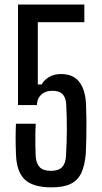

<svg xmlns="http://www.w3.org/2000/svg" viewBox="-20 -820 452 848"><path d="M207.5 7.5Q126 7.5 89.2 -27.2Q52.5 -62 50.5 -141.5Q49 -177.5 49 -209Q49 -240.5 50.5 -273.5H138Q136.5 -251.5 136.2 -226.2Q136 -201 136.2 -176.5Q136.5 -152 137.5 -131Q140 -97.5 155.5 -81.5Q171 -65.5 205 -65.5Q238.5 -65.5 254 -81.5Q269.5 -97.5 271.5 -131Q275 -190 275.2 -244.5Q275.5 -299 272.5 -357.5Q271 -389 256.5 -404Q242 -419 212 -419Q190.5 -419 175.5 -411.2Q160.5 -403.5 152 -389.5Q143.5 -375.5 143 -356H59.5V-800H352.5V-722H147V-447H164Q174 -466 196.2 -479.5Q218.5 -493 249 -493Q303.5 -493 330.2 -458.2Q357 -423.5 360 -359Q361.5 -319 361.8 -282.5Q362 -246 361.2 -211Q360.5 -176 359 -141.5Q354.5 -88.5 338.8 -55.5Q323 -22.5 291.2 -7.5Q259.5 7.5 207.5 7.5Z"/></svg>

Font: Big Shoulders Display Thin SemiBold
Style: Regular
Weight: 600
Version: Version 2.002